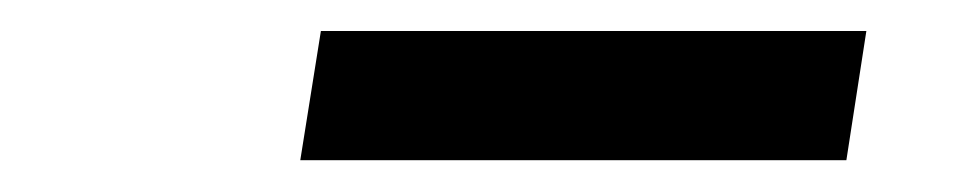

<svg xmlns="http://www.w3.org/2000/svg" viewBox="-20 -747 606 122"><path d="M530.5 -727.3 517.8 -645.2H170.8L183.9 -727.3Z"/></svg>

Font: Karasuma Gothic
Style: Bold Italic
Weight: 700
Italic angle: 9.39998°
Designer: Rasmus Andersson / Ryoko Nishizuka
Foundry: Genbu
Version: Version 1.00